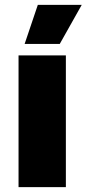

<svg xmlns="http://www.w3.org/2000/svg" viewBox="-20 -767 355 787"><path d="M56 0V-540H250V0ZM81 -587 135 -747H315L225 -587Z"/></svg>

Font: Geist Black
Style: Regular
Weight: 400
Designer: Basement.studio, Andrés Briganti, Mateo Zaragoza
Foundry: Basement.studio, Vercel, Andrés Briganti, Guido Ferreyra, Mateo Zaragoza
Version: Version 1.401